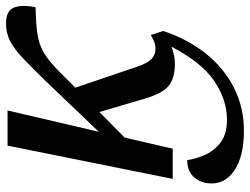

<svg xmlns="http://www.w3.org/2000/svg" viewBox="-114 -466 812 623"><g transform="rotate(-90 291.5 -155.0)"><path d="M22 0 130 -536H244L175 -240L343 -416Q384 -458 413.5 -486Q443 -514 469 -527.5Q495 -541 526 -541Q568 -541 578 -515Q588 -489 579 -445Q525 -444 491.5 -439Q458 -434 431 -418Q404 -402 370 -368L318 -316L387 -113Q398 -81 411.5 -68.5Q425 -56 444 -56Q455 -56 465 -59.5Q475 -63 489 -71L502 -31Q476 48 429 107Q382 166 318 198.5Q254 231 179 231Q94 231 48 199Q2 167 8 114Q11 86 30 66.5Q49 47 83 47Q86 71 98.5 101.5Q111 132 138.5 154Q166 176 214 176Q278 176 338.5 135.5Q399 95 451 -4Q437 1 423.5 4Q410 7 395 7Q351 7 325.5 -12Q300 -31 282 -92L239 -238L156 -156L120 0Z"/></g></svg>

Font: Noto Serif SemiCondensed Medium
Style: Italic
Weight: 500
Width: 4
Italic angle: -12°
Designer: Monotype Design Team
Foundry: Monotype Imaging Inc.
Version: Version 2.013